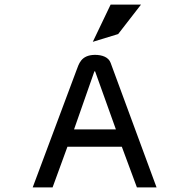

<svg xmlns="http://www.w3.org/2000/svg" viewBox="-20 -820 827 840"><path d="M497 -671 597 -800H464L386 -637ZM464 -545C455 -570 427 -580 395 -580C333 -579 325 -539 314 -511L123 0H210L275 -178H513L579 0H665ZM393 -508H396L487 -254H304Z"/></svg>

Font: Charger Monospace
Style: Regular
Weight: 400
Designer: Jasper
Foundry: Cannot Into Space Fonts
Version: Version 0.980